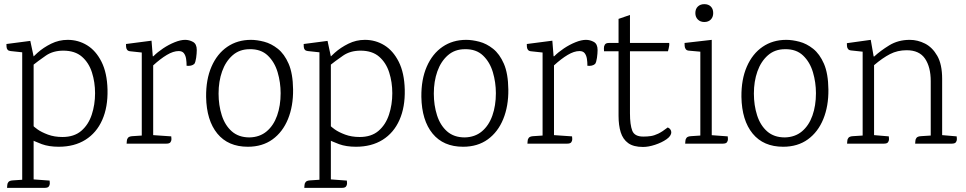

<svg xmlns="http://www.w3.org/2000/svg" viewBox="-20 -692 4655 925"><path d="M306 -500Q357 -500 399.5 -474Q442 -448 469 -394.5Q496 -341 498 -260Q500 -176 472.5 -114Q445 -52 391.5 -18.5Q338 15 263 15Q216 15 181.5 2.5Q147 -10 111 -29L137 -89Q142 -82 161 -68.5Q180 -55 211 -43.5Q242 -32 281 -32Q337 -32 371.5 -61.5Q406 -91 422 -139.5Q438 -188 438 -243Q438 -296 423 -343Q408 -390 374.5 -419Q341 -448 285 -448Q236 -448 201.5 -424.5Q167 -401 123 -366L116 -393Q133 -413 161 -438Q189 -463 226.5 -481.5Q264 -500 306 -500ZM138 172 219 178Q220 183 220 191.5Q220 200 215 206.5Q210 213 196 213H14Q15 208 15 200Q15 192 20.5 185Q26 178 42 177L87 174ZM126 -495 142 -420V213H87V-440L31 -446Q21 -447 16.5 -452.5Q12 -458 11.5 -466Q11 -474 11 -480Z M872 -500Q892 -500 910 -490Q928 -480 928 -451Q928 -435 925 -413.5Q922 -392 916 -384Q909 -378 900 -376Q891 -374 879 -375Q879 -393 876.5 -409Q874 -425 866 -435.5Q858 -446 841 -446Q815 -446 784 -427.5Q753 -409 718 -377V-41L805 -35Q806 -30 806 -21.5Q806 -13 801 -6.5Q796 0 782 0H590Q591 -5 591 -13Q591 -21 596.5 -28Q602 -35 618 -36L663 -39V-439L607 -445Q597 -446 592.5 -452Q588 -458 587.5 -466Q587 -474 587 -480L710 -496L716 -421H719Q739 -441 766 -459Q793 -477 821.5 -488.5Q850 -500 872 -500Z M1189 -500Q1218 -500 1252.5 -491Q1287 -482 1318.5 -457Q1350 -432 1370.5 -385Q1391 -338 1392 -261Q1393 -181 1367.5 -118.5Q1342 -56 1293 -20.5Q1244 15 1174 15Q1079 15 1027 -48.5Q975 -112 973 -225Q972 -309 999 -371Q1026 -433 1075 -466.5Q1124 -500 1189 -500ZM1183 -455Q1134 -455 1100.5 -425.5Q1067 -396 1050 -348Q1033 -300 1033 -241Q1033 -185 1048.5 -136.5Q1064 -88 1097 -59Q1130 -30 1182 -30Q1231 -31 1264.5 -59Q1298 -87 1315 -135Q1332 -183 1332 -243Q1332 -295 1317.5 -344Q1303 -393 1270 -424.5Q1237 -456 1183 -455Z M1738 -500Q1789 -500 1831.5 -474Q1874 -448 1901 -394.5Q1928 -341 1930 -260Q1932 -176 1904.5 -114Q1877 -52 1823.5 -18.5Q1770 15 1695 15Q1648 15 1613.5 2.5Q1579 -10 1543 -29L1569 -89Q1574 -82 1593 -68.5Q1612 -55 1643 -43.5Q1674 -32 1713 -32Q1769 -32 1803.5 -61.5Q1838 -91 1854 -139.5Q1870 -188 1870 -243Q1870 -296 1855 -343Q1840 -390 1806.5 -419Q1773 -448 1717 -448Q1668 -448 1633.5 -424.5Q1599 -401 1555 -366L1548 -393Q1565 -413 1593 -438Q1621 -463 1658.5 -481.5Q1696 -500 1738 -500ZM1570 172 1651 178Q1652 183 1652 191.5Q1652 200 1647 206.5Q1642 213 1628 213H1446Q1447 208 1447 200Q1447 192 1452.5 185Q1458 178 1474 177L1519 174ZM1558 -495 1574 -420V213H1519V-440L1463 -446Q1453 -447 1448.5 -452.5Q1444 -458 1443.5 -466Q1443 -474 1443 -480Z M2226 -500Q2255 -500 2289.5 -491Q2324 -482 2355.5 -457Q2387 -432 2407.5 -385Q2428 -338 2429 -261Q2430 -181 2404.5 -118.5Q2379 -56 2330 -20.5Q2281 15 2211 15Q2116 15 2064 -48.5Q2012 -112 2010 -225Q2009 -309 2036 -371Q2063 -433 2112 -466.5Q2161 -500 2226 -500ZM2220 -455Q2171 -455 2137.5 -425.5Q2104 -396 2087 -348Q2070 -300 2070 -241Q2070 -185 2085.5 -136.5Q2101 -88 2134 -59Q2167 -30 2219 -30Q2268 -31 2301.5 -59Q2335 -87 2352 -135Q2369 -183 2369 -243Q2369 -295 2354.5 -344Q2340 -393 2307 -424.5Q2274 -456 2220 -455Z M2803 -500Q2823 -500 2841 -490Q2859 -480 2859 -451Q2859 -435 2856 -413.5Q2853 -392 2847 -384Q2840 -378 2831 -376Q2822 -374 2810 -375Q2810 -393 2807.5 -409Q2805 -425 2797 -435.5Q2789 -446 2772 -446Q2746 -446 2715 -427.5Q2684 -409 2649 -377V-41L2736 -35Q2737 -30 2737 -21.5Q2737 -13 2732 -6.5Q2727 0 2713 0H2521Q2522 -5 2522 -13Q2522 -21 2527.5 -28Q2533 -35 2549 -36L2594 -39V-439L2538 -445Q2528 -446 2523.5 -452Q2519 -458 2518.5 -466Q2518 -474 2518 -480L2641 -496L2647 -421H2650Q2670 -441 2697 -459Q2724 -477 2752.5 -488.5Q2781 -500 2803 -500Z M2960 -601 3015 -620V-146Q3015 -91 3026 -62.5Q3037 -34 3079 -34Q3099 -34 3115.5 -36.5Q3132 -39 3151 -48Q3170 -57 3197 -78Q3205 -75 3209.5 -68.5Q3214 -62 3214 -55Q3214 -37 3191 -21Q3168 -5 3136 5.5Q3104 16 3078 16Q3032 16 3006.5 -2.5Q2981 -21 2970.5 -54.5Q2960 -88 2960 -134ZM2913 -485H3204Q3205 -479 3204 -472Q3203 -465 3201.5 -458.5Q3200 -452 3198 -445H2890Q2890 -450 2889.5 -459.5Q2889 -469 2894 -477Q2899 -485 2913 -485Z M3373 -586Q3354 -586 3342 -598Q3330 -610 3330 -629Q3330 -649 3342 -660.5Q3354 -672 3373 -672Q3393 -672 3404.5 -660.5Q3416 -649 3416 -629Q3416 -610 3404.5 -598Q3393 -586 3373 -586ZM3409 -500V0H3354V-443L3298 -448Q3288 -449 3283.5 -455.5Q3279 -462 3278.5 -470.5Q3278 -479 3278 -485ZM3405 -41 3486 -35Q3487 -30 3487 -21.5Q3487 -13 3482 -6.5Q3477 0 3463 0H3281Q3282 -5 3282 -13Q3282 -21 3287.5 -28Q3293 -35 3309 -36L3354 -39Z M3768 -500Q3797 -500 3831.5 -491Q3866 -482 3897.5 -457Q3929 -432 3949.5 -385Q3970 -338 3971 -261Q3972 -181 3946.5 -118.5Q3921 -56 3872 -20.5Q3823 15 3753 15Q3658 15 3606 -48.5Q3554 -112 3552 -225Q3551 -309 3578 -371Q3605 -433 3654 -466.5Q3703 -500 3768 -500ZM3762 -455Q3713 -455 3679.5 -425.5Q3646 -396 3629 -348Q3612 -300 3612 -241Q3612 -185 3627.5 -136.5Q3643 -88 3676 -59Q3709 -30 3761 -30Q3810 -31 3843.5 -59Q3877 -87 3894 -135Q3911 -183 3911 -243Q3911 -295 3896.5 -344Q3882 -393 3849 -424.5Q3816 -456 3762 -455Z M4519 -41 4589 -35Q4590 -30 4590 -21.5Q4590 -13 4585 -6.5Q4580 0 4566 0H4389Q4390 -5 4390 -13Q4390 -21 4395.5 -28Q4401 -35 4417 -36L4464 -39V-301Q4464 -369 4436.5 -409.5Q4409 -450 4348 -450Q4304 -450 4268 -431.5Q4232 -413 4191 -378V-41L4262 -35Q4263 -30 4263 -21.5Q4263 -13 4258 -6.5Q4253 0 4239 0H4061Q4062 -5 4062 -13Q4062 -21 4067.5 -28Q4073 -35 4089 -36L4136 -39V-443L4080 -449Q4070 -450 4065.5 -456Q4061 -462 4060.5 -470Q4060 -478 4060 -484L4175 -500L4189 -420H4192Q4221 -447 4264 -473.5Q4307 -500 4363 -500Q4401 -500 4436.5 -482Q4472 -464 4495.5 -423Q4519 -382 4519 -312Z"/></svg>

Font: Karma Variable Light
Style: Regular
Weight: 300
Designer: Joana Correia
Foundry: Indian Type Foundry
Version: Version 3.000